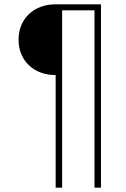

<svg xmlns="http://www.w3.org/2000/svg" viewBox="-20 -688 584 890"><path d="M418 182V-640H268V182H238V-340Q201 -340 169.5 -351.5Q138 -363 115 -384.5Q92 -406 79 -436.5Q66 -467 66 -504Q66 -541 79 -571.5Q92 -602 115 -623.5Q138 -645 169.5 -656.5Q201 -668 238 -668H448V182Z"/></svg>

Font: Celebes Thin
Style: Regular
Weight: 250
Designer: Anugrah Pasau
Foundry: Lafontype
Version: Version 1.000; ttfautohint (v1.8.4)